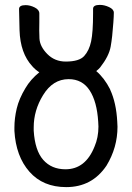

<svg xmlns="http://www.w3.org/2000/svg" viewBox="-20 -742 540 786"><path d="M251 24Q156 24 100.5 -39Q45 -102 39 -206Q39 -213 39 -220Q39 -258 48.5 -298Q58 -338 84 -381Q105 -417 141 -446Q124 -457 112 -471Q63 -524 60 -618L58 -705Q58 -721 85 -721Q103 -721 122 -711.5Q141 -702 141 -687V-650Q140 -618 141.5 -585Q143 -552 173.5 -521Q204 -490 249 -490Q304 -490 324.5 -512.5Q345 -535 353 -572.5Q361 -610 361 -687Q361 -696 361 -706Q361 -722 389 -722Q407 -722 426.5 -713Q446 -704 446 -690Q446 -676 444 -649Q440 -590 433 -551Q426 -512 390 -466Q383 -458 374 -451Q407 -423 431 -376Q431 -376 431 -375Q456 -321 460 -244Q461 -234 461 -223Q461 -138 416 -64Q416 -64 416 -64Q357 24 251 24ZM248 -49Q330 -49 367 -142Q383 -179 383 -224Q383 -234 382 -244Q377 -326 347 -372Q317 -418 261 -418Q196 -418 156 -352Q118 -290 118 -221Q118 -214 118 -207Q123 -126 157 -87.5Q191 -49 248 -49Z"/></svg>

Font: Moon Stars Kai HW
Style: Bold
Weight: 700
Designer: GuiWonder
Version: Version 1.101